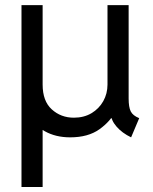

<svg xmlns="http://www.w3.org/2000/svg" viewBox="-20 -538 610 763"><path d="M65.4 205.1V-517.6H149.4V205.1ZM258.8 7.8Q201.2 7.8 157.7 -16.6Q114.3 -41 89.8 -87.2Q65.4 -133.3 65.4 -198.2V-517.6H149.4V-202.1Q149.4 -136.2 185.8 -103.3Q222.2 -70.3 273.4 -70.3Q313.5 -70.3 343.5 -88.1Q373.5 -106 390.4 -136Q407.2 -166 407.2 -202.1V-517.6H491.2V-146.5Q491.2 -112.3 499.5 -95.5Q507.8 -78.6 533.2 -68.4L501 7.8Q465.3 -9.3 443.1 -34.9Q420.9 -60.5 420.9 -85.9L460.9 -68.4H395.5L439.5 -97.7Q419.9 -56.2 375 -24.2Q330.1 7.8 258.8 7.8Z"/></svg>

Font: Reddit Sans
Style: Regular
Weight: 400
Designer: Stephen Hutchings
Foundry: Reddit
Version: Version 1.014